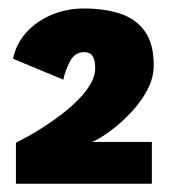

<svg xmlns="http://www.w3.org/2000/svg" viewBox="-20 -724 430 464"><path d="M18.5 -280V-379Q29.5 -384.5 47.8 -394.5Q66 -404.5 87.5 -418.5Q109 -432.5 130.8 -449.2Q152.5 -466 170.2 -484.2Q188 -502.5 199 -521.5Q210 -540.5 210 -559Q210 -572.5 207.2 -581Q204.5 -589.5 198.8 -593.8Q193 -598 183.5 -598Q160.5 -598 148.8 -575Q137 -552 133 -531.5L11.5 -582Q19 -618.5 43.8 -645.8Q68.5 -673 104.8 -688.2Q141 -703.5 183 -703.5Q232.5 -703.5 270.5 -691Q308.5 -678.5 330 -648.5Q351.5 -618.5 351.5 -566Q351.5 -538.5 338.8 -512.2Q326 -486 306.2 -463Q286.5 -440 265.5 -422.5Q244.5 -405 227 -394Q209.5 -383 202 -381H347V-280Z"/></svg>

Font: Trispace Thin ExtraBold
Style: Regular
Weight: 800
Version: Version 1.210